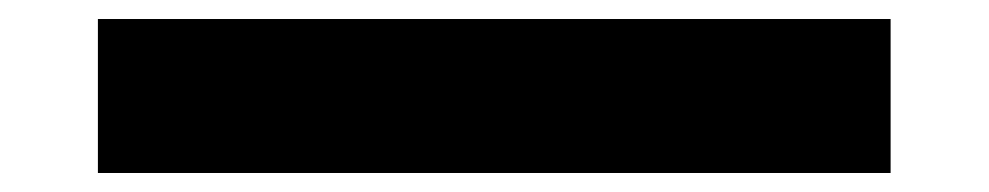

<svg xmlns="http://www.w3.org/2000/svg" viewBox="-20 -461 1040 202"><path d="M83 -279V-441H917V-279Z"/></svg>

Font: M PLUS 1 Thin ExtraBold
Style: Regular
Weight: 800
Version: Version 1.001